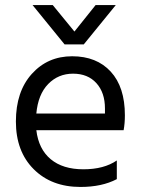

<svg xmlns="http://www.w3.org/2000/svg" viewBox="-20 -736 562 761"><path d="M312 -560H236L109 -716H189L275 -611L359 -716H439ZM124 -286H396V-306Q396 -369 362 -406.5Q328 -444 269.5 -444Q211 -444 171 -403Q131 -362 124 -286ZM299 5Q184 5 113.5 -65.5Q43 -136 43 -254.5Q43 -373 106 -443Q169 -513 266 -513Q363 -513 419 -452Q475 -391 475 -279Q475 -247 470 -220H124Q133 -145 181 -105Q229 -65 310.5 -65Q392 -65 443 -100V-26Q384 5 299 5Z"/></svg>

Font: Hind Jalandhar
Style: Regular
Weight: 400
Designer: Namrata Goyal
Foundry: Indian Type Foundry
Version: Version 0.702;PS 1.0;hotconv 1.0.81;makeotf.lib2.5.63406